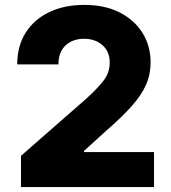

<svg xmlns="http://www.w3.org/2000/svg" viewBox="-20 -757 690 777"><path d="M65 0V-126.4L330.3 -358.7Q373.6 -398.1 398.8 -430.4Q424 -462.7 424 -503.6Q424 -548.7 394.4 -574.4Q364.7 -600.1 320.3 -600.1Q274.5 -600.1 245.4 -573.2Q216.3 -546.2 216.6 -496.4H49.7Q49.7 -570.7 83.8 -624.6Q117.9 -678.6 179.2 -707.9Q240.4 -737.2 320.7 -737.2Q404.1 -737.2 464.1 -706.7Q524.1 -676.1 556.6 -623.9Q589.1 -571.7 589.5 -506Q589.8 -457.4 571.4 -415Q552.9 -372.5 513 -327.6Q473 -282.7 408.4 -226.6L320 -146.3V-141.7H603.3V0Z"/></svg>

Font: Inter UI Extra Bold
Style: Regular
Weight: 800
Designer: Rasmus Andersson
Foundry: rsms
Version: 3.2;8d6f07862